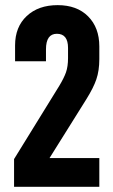

<svg xmlns="http://www.w3.org/2000/svg" viewBox="-20 -720 437 740"><path d="M34.2 -106.9 209 -390.1Q226.6 -419.4 234.4 -441.4Q242.2 -463.9 242.2 -496.1V-535.2Q242.2 -589.8 199.2 -589.8Q157.2 -589.8 157.2 -529.8V-483.9H38.1V-544.9Q38.1 -616.2 83 -658.2Q127.9 -700.2 202.1 -700.2Q276.4 -700.2 319.3 -657.2Q362.8 -613.8 362.8 -541V-492.2Q362.8 -447.3 351.1 -413.6Q340.3 -381.8 313 -337.9L170.9 -110.8H362.8V0H34.2Z"/></svg>

Font: D-DIN Condensed
Style: DINCondensed-Bold
Weight: 700
Width: 3
Designer: Charles Nix
Foundry: Datto Inc.
Version: Version 1.10